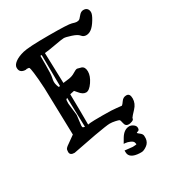

<svg xmlns="http://www.w3.org/2000/svg" viewBox="-201 -788 960 1065"><g transform="rotate(-30 279.0 -255.5)"><path d="M389.2 167C397.9 167 409.2 162.2 422.9 152.6C436.5 143 444.2 129.6 445.8 112.3V97.2C445.8 88.7 441.2 81.1 432.1 74.2C423 67.4 418.5 63.2 418.5 61.5C418.5 59.9 421.6 58.3 428 56.6C434.3 55 437.5 49.6 437.5 40.5V38.6C437.5 31.1 433.6 24.3 425.8 18.3C418 12.3 409.8 9 401.4 8.3H399.9C377.1 8.3 357.7 21.6 341.8 48.3L324.7 77.6L333.5 78.1C343.6 78.8 353.8 81.5 364 86.2C374.3 90.9 380.3 96 382.1 101.6C383.9 107.1 384.8 110.6 384.8 112.1C384.8 113.5 384.3 114.7 383.3 115.7L360.4 117.2L310.5 111.8V122.6C310.5 136.6 316.2 147.2 327.4 154.5C338.6 161.9 354.8 166 376 167ZM168.9 -576.7H177.2C177.6 -510.3 178.2 -443.7 179.2 -377C175.9 -376.3 173.7 -376 172.6 -376C171.5 -376 170.5 -376.5 169.7 -377.4C168.9 -378.4 167.2 -383 164.8 -391.1C162.4 -399.3 161.1 -406.7 161.1 -413.6C161.1 -420.4 162.4 -429.4 165 -440.4C167.6 -451.5 168.9 -477.7 168.9 -519ZM301.8 -117.7C257.8 -117.7 231.7 -117.1 223.4 -116C215.1 -114.8 209.8 -114.1 207.5 -113.8C207.5 -178.5 206.9 -243.7 205.6 -309.1L232.9 -314.9L248 -297.4C260.7 -281.4 273.9 -273.4 287.6 -273.4C301.3 -273.4 315.8 -284.7 331.1 -307.1C346.4 -329.6 354 -350.4 354 -369.6C354 -388.8 347.7 -401 335 -406.2L309.1 -413.1C302.9 -413.1 293.8 -409.2 281.7 -401.4C269.7 -393.6 255.5 -388.7 239.3 -386.7C223 -384.8 211.3 -383.3 204.1 -382.3C202.5 -447.1 200.5 -512 198.2 -577.1C213.9 -578.5 237.7 -582 269.8 -587.9C301.8 -593.8 321.9 -596.7 329.8 -596.7C337.8 -596.7 352.9 -593.1 375 -585.9C397.1 -578.8 411.8 -570.6 418.9 -561.5C426.1 -552.4 435.5 -547.9 447.3 -547.9C459 -547.9 470.4 -552.1 481.4 -560.5C492.5 -569 503.9 -582.8 515.6 -602.1C527.3 -621.3 533.2 -635.7 533.2 -645.5C533.2 -655.3 530.6 -663.1 525.4 -668.9C520.2 -674.8 512.2 -677.7 501.5 -677.7C490.7 -677.7 480.7 -671.8 471.4 -659.9C462.2 -648 455.2 -641.5 450.7 -640.4C446.1 -639.2 441.5 -638.7 436.8 -638.7C432 -638.7 423.2 -640.8 410.2 -645C397.1 -649.3 348.1 -651.4 263.2 -651.4C178.2 -651.4 123.5 -648.3 99.1 -642.1C74.7 -635.9 55.7 -627.6 42 -617.2C28.3 -606.8 21.5 -595.9 21.5 -584.5V-584C21.5 -572.3 25 -563.6 32 -558.1C39 -552.6 48.5 -549.8 60.5 -549.8H63L64.9 -551.8L80.1 -550.3C80.7 -549.6 81.8 -548.7 83.3 -547.4C84.7 -546.1 87 -534.2 90.1 -511.7C93.2 -489.3 96 -454.8 98.6 -408.2L106.4 -108.4L59.1 -74.7C44.8 -65.3 37.2 -57.3 36.4 -50.8C35.6 -44.3 35.2 -39.9 35.2 -37.6C35.2 -22.9 44.6 -15.6 63.5 -15.6H64.9L211.9 -43.9C267.6 -53.7 301.1 -58.6 312.5 -58.6C323.9 -58.6 335.8 -57.2 348.1 -54.4C360.5 -51.7 368.1 -49.4 370.8 -47.6C373.6 -45.8 376.4 -37.8 379.2 -23.4C381.9 -9.1 390.5 -2 404.8 -2C409.7 -2 416.5 -3.5 425.3 -6.6C434.1 -9.7 438.5 -14.5 438.5 -21V-22.5C441.7 -28 451.8 -39.6 468.8 -57.4C485.7 -75.1 494.1 -94.7 494.1 -116.2C494.1 -137.7 486.7 -148.4 471.7 -148.4H470.7C457.7 -148.4 447.2 -142.7 439.2 -131.1C431.2 -119.5 425.5 -112.8 421.9 -110.8L389.2 -114.3C374.8 -116.5 345.7 -117.7 301.8 -117.7ZM170.4 -269.5C170.4 -285.5 171.5 -294.4 173.8 -296.1C176.1 -297.9 178.4 -299.3 180.7 -300.3C182 -237.8 183.8 -175 186 -111.8L174.3 -115.2C172.4 -117.2 171.4 -121.1 171.4 -127L179.2 -191.9Z"/></g></svg>

Font: Drukaatie burti
Style: Regular
Weight: 400
Version: Version 0.14.4